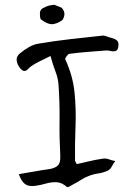

<svg xmlns="http://www.w3.org/2000/svg" viewBox="-20 -797 567 806"><path d="M302 -108Q328 -114 356 -120.5Q384 -127 412 -131Q425 -133 438 -128Q451 -123 464 -121Q456 -111 449.5 -98.5Q443 -86 433 -81Q414 -72 393 -69Q372 -66 352 -58Q335 -52 320 -42Q305 -32 289 -24Q282 -20 273 -15Q264 -10 261 -12Q240 -31 217.5 -32Q195 -33 173 -26.5Q151 -20 129 -17Q101 -13 85.5 -24Q70 -35 59 -66Q91 -71 120.5 -76.5Q150 -82 179 -86Q207 -89 221 -100.5Q235 -112 233 -144Q229 -218 230 -290.5Q231 -363 226 -436Q225 -465 213.5 -495Q202 -525 192 -562Q169 -550 148.5 -540.5Q128 -531 111 -519Q104 -514 97.5 -507Q91 -500 83.5 -499Q76 -498 65 -510Q52 -526 50 -543.5Q48 -561 65 -574Q82 -588 102 -599.5Q122 -611 143 -614Q208 -625 274 -632.5Q340 -640 406 -647Q417 -649 428 -644Q439 -640 451 -637Q463 -634 471 -627Q479 -620 477 -603Q475 -586 465.5 -583Q456 -580 444.5 -583Q433 -586 423 -585Q385 -582 347 -579Q309 -576 271 -571Q266 -570 259.5 -561Q253 -552 254 -548Q286 -479 293 -408Q300 -337 297 -265.5Q294 -194 295 -122Q295 -121 297 -118Q299 -115 302 -108ZM243 -714Q226 -700 204.5 -696Q183 -692 151 -716Q147 -725 147.5 -742Q148 -759 165 -765Q175 -771 186 -773.5Q197 -776 208 -777L238 -765Q260 -743 243 -714Z"/></svg>

Font: Mynerve
Style: Regular
Weight: 400
Designer: Carolina Short
Foundry: Carolina Short
Version: Version 1.000; ttfautohint (v1.8.4.7-5d5b)